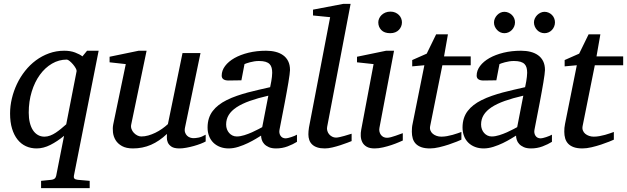

<svg xmlns="http://www.w3.org/2000/svg" viewBox="-20 -757 3249 995"><path d="M377 -388.2Q377.9 -393.6 372.3 -403.6Q366.7 -413.6 358.2 -423.6Q349.6 -433.6 340.6 -440.9Q331.5 -448.2 326.2 -448.2Q285.2 -448.2 249.3 -427.2Q213.4 -406.2 186.5 -369.1Q159.7 -332 144.3 -281.7Q128.9 -231.4 128.9 -172.9Q128.9 -144.5 134.5 -121.6Q140.1 -98.6 150.6 -82.5Q161.1 -66.4 176.3 -57.6Q191.4 -48.8 210 -48.8Q225.1 -48.8 240 -54.4Q254.9 -60.1 268.8 -69.3Q282.7 -78.6 296.4 -89.8Q310.1 -101.1 323.2 -112.8ZM362.8 154.8Q361.3 163.1 365.5 168.2Q369.6 173.3 382.8 174.8L444.8 180.2V217.8H192.9V180.2L246.1 174.8Q255.9 173.8 262.2 169.2Q268.6 164.6 271 154.8L312 -53.2Q277.3 -24.4 241.2 -6.1Q205.1 12.2 169.9 12.2Q139.6 12.2 114.5 0.7Q89.4 -10.7 71 -33.7Q52.7 -56.6 42.5 -90.3Q32.2 -124 32.2 -168.9Q32.2 -207.5 41.5 -246.6Q50.8 -285.6 67.9 -321.8Q85 -357.9 109.9 -389.4Q134.8 -420.9 166 -444.1Q197.3 -467.3 234.4 -480.7Q271.5 -494.1 313 -494.1Q344.7 -494.1 369.1 -484.9Q393.6 -475.6 407.2 -464.8L431.2 -494.1H491.2Z M1045.9 -23.9Q1036.6 -18.6 1020.3 -12.2Q1003.9 -5.9 984.9 -0.5Q965.8 4.9 946 8.5Q926.3 12.2 910.2 12.2Q881.8 12.2 868.2 2.7Q854.5 -6.8 849.4 -19.3Q844.2 -31.7 844.7 -44.4Q845.2 -57.1 845.2 -63Q805.7 -25.4 762.5 -6.6Q719.2 12.2 668.9 12.2Q634.3 12.2 612.3 0Q590.3 -12.2 579.1 -30.8Q567.9 -49.3 565.4 -71.3Q563 -93.3 566.9 -112.8L631.8 -424.8L547.9 -434.1V-462.9L698.7 -494.1H739.7L660.2 -112.8Q657.2 -100.1 661.4 -88.6Q665.5 -77.1 673.6 -68.6Q681.6 -60.1 691.9 -54.9Q702.1 -49.8 711.9 -49.8Q730 -49.8 748.3 -54.9Q766.6 -60.1 784.7 -68.8Q802.7 -77.6 819.3 -89.1Q835.9 -100.6 850.1 -113.8L925.8 -481.9H1019L939 -97.2Q935.5 -81.5 939 -71Q942.4 -60.5 949.5 -53.7Q956.5 -46.9 965.6 -43.9Q974.6 -41 982.9 -41Q992.7 -41 1008.8 -43.9Q1024.9 -46.9 1045.9 -59.1Z M1370.6 -261.2Q1315.4 -248.5 1274.4 -233.9Q1233.4 -219.2 1206.1 -201.2Q1178.7 -183.1 1165.3 -161.1Q1151.9 -139.2 1151.9 -111.8Q1151.9 -98.6 1156 -87.4Q1160.2 -76.2 1167.5 -67.9Q1174.8 -59.6 1184.8 -54.7Q1194.8 -49.8 1207 -49.8Q1225.1 -49.8 1246.1 -56.4Q1267.1 -63 1286.1 -71.5Q1305.2 -80.1 1319.8 -87.9Q1334.5 -95.7 1338.9 -98.1ZM1519 -22Q1499 -9.3 1470.7 1.5Q1442.4 12.2 1410.6 12.2Q1388.2 12.2 1373.3 5.6Q1358.4 -1 1349.4 -10.7Q1340.3 -20.5 1336.7 -32.2Q1333 -43.9 1333 -54.2Q1324.2 -48.8 1306.2 -37.8Q1288.1 -26.9 1264.9 -15.6Q1241.7 -4.4 1215.6 3.9Q1189.5 12.2 1165 12.2Q1140.6 12.2 1120.4 4.4Q1100.1 -3.4 1085.7 -17.6Q1071.3 -31.7 1063.5 -51.8Q1055.7 -71.8 1055.7 -96.2Q1055.7 -122.1 1062.5 -143.3Q1069.3 -164.6 1082.3 -181.6Q1095.2 -198.7 1113.3 -212.6Q1131.3 -226.6 1153.8 -237.8Q1180.2 -251 1208 -260.5Q1235.8 -270 1264.4 -277.8Q1293 -285.6 1322 -292Q1351.1 -298.3 1379.9 -305.2Q1380.4 -308.6 1382.3 -317.1Q1384.3 -325.7 1386 -336.4Q1387.7 -347.2 1389.2 -358.6Q1390.6 -370.1 1390.6 -379.9Q1390.6 -394 1387.7 -405.5Q1384.8 -417 1377.2 -424.8Q1369.6 -432.6 1356.2 -436.8Q1342.8 -440.9 1321.8 -440.9Q1309.6 -440.9 1297.6 -439Q1285.6 -437 1275.4 -434.3Q1265.1 -431.6 1257.8 -429Q1250.5 -426.3 1247.1 -424.8L1231 -340.8L1164.1 -339.8Q1147 -339.8 1137.9 -346.2Q1128.9 -352.5 1128.9 -365.2Q1128.9 -391.6 1146.5 -415Q1164.1 -438.5 1195.1 -456.1Q1226.1 -473.6 1268.1 -483.9Q1310.1 -494.1 1358.9 -494.1Q1385.3 -494.1 1407.7 -488.5Q1430.2 -482.9 1447 -470.9Q1463.9 -459 1473.4 -439.9Q1482.9 -420.9 1482.9 -394Q1482.9 -386.2 1480.5 -368.9Q1478 -351.6 1474.4 -328.6Q1470.7 -305.7 1465.6 -278.6Q1460.4 -251.5 1455.6 -224.6Q1443.4 -161.6 1428.7 -85.9Q1424.8 -67.4 1433.6 -53.7Q1442.4 -40 1460.9 -40Q1464.4 -40 1472.2 -41.7Q1480 -43.5 1488.8 -46.4Q1497.6 -49.3 1505.9 -52.7Q1514.2 -56.2 1519 -59.1Z M1802.2 -25.9Q1796.4 -23.4 1780.3 -17.3Q1764.2 -11.2 1744.1 -4.6Q1724.1 2 1702.4 7.1Q1680.7 12.2 1663.1 12.2Q1640.1 12.2 1624 6.8Q1607.9 1.5 1597.7 -8.3Q1587.4 -18.1 1582.8 -31.5Q1578.1 -44.9 1578.1 -61Q1578.1 -76.2 1581.1 -96.2L1690.9 -668L1602.1 -676.8V-707L1758.3 -736.8H1796.9L1675.3 -99.1Q1673.3 -88.9 1676.3 -78.9Q1679.2 -68.8 1685.5 -61.3Q1691.9 -53.7 1701.2 -48.8Q1710.4 -43.9 1721.2 -43.9Q1728.5 -43.9 1740.5 -46.6Q1752.4 -49.3 1764.6 -52.7Q1776.9 -56.2 1787.4 -59.6Q1797.9 -63 1802.2 -64Z M2067.4 -28.8Q2061.5 -26.4 2045.9 -19.5Q2030.3 -12.7 2009.3 -5.6Q1988.3 1.5 1965.1 6.8Q1941.9 12.2 1921.4 12.2Q1895.5 12.2 1880.4 3.4Q1865.2 -5.4 1857.9 -19.5Q1850.6 -33.7 1849.6 -51.3Q1848.6 -68.8 1852.1 -85.9L1916 -424.8L1830.1 -434.1V-462.9L1981 -494.1H2022L1946.3 -94.2Q1944.3 -84 1946.5 -74.7Q1948.7 -65.4 1953.9 -58.3Q1959 -51.3 1967 -47.1Q1975.1 -43 1985.4 -43Q1994.1 -43 2006.1 -46.1Q2018.1 -49.3 2030 -53.5Q2042 -57.6 2052.2 -61.5Q2062.5 -65.4 2067.4 -66.9ZM2063 -641.1Q2063 -629.9 2058.8 -619.9Q2054.7 -609.9 2047.1 -602.1Q2039.6 -594.2 2028.3 -589.6Q2017.1 -585 2002.4 -585Q1971.7 -585 1956.1 -601.3Q1940.4 -617.7 1940.4 -641.1Q1940.4 -650.9 1944.6 -660.6Q1948.7 -670.4 1956.8 -678.5Q1964.8 -686.5 1976.6 -691.7Q1988.3 -696.8 2003.4 -696.8Q2017.6 -696.8 2028.6 -691.9Q2039.6 -687 2047.4 -679.2Q2055.2 -671.4 2059.1 -661.4Q2063 -651.4 2063 -641.1Z M2272.5 -418.9 2209.5 -105Q2206.5 -91.8 2210.4 -81.3Q2214.4 -70.8 2222.9 -63.7Q2231.4 -56.6 2242.9 -52.7Q2254.4 -48.8 2267.1 -48.8Q2281.2 -48.8 2296.4 -51.5Q2311.5 -54.2 2325.4 -58.1Q2339.4 -62 2351.3 -66.2Q2363.3 -70.3 2371.1 -73.2V-33.2Q2364.7 -30.3 2346.7 -22.9Q2328.6 -15.6 2305.2 -7.8Q2281.7 0 2255.9 6.1Q2230 12.2 2208.5 12.2Q2181.2 12.2 2163.1 5.6Q2145 -1 2134.3 -12.5Q2123.5 -23.9 2118.9 -39.8Q2114.3 -55.7 2114.3 -74.2Q2114.3 -84 2115 -94.2Q2115.7 -104.5 2118.2 -115.2L2179.2 -418.9L2116.2 -413.1V-445.8L2191.4 -479L2240.2 -579.1H2301.3L2281.2 -464.8H2419.4V-418.9Z M2691.9 -261.2Q2636.7 -248.5 2595.7 -233.9Q2554.7 -219.2 2527.3 -201.2Q2500 -183.1 2486.6 -161.1Q2473.1 -139.2 2473.1 -111.8Q2473.1 -98.6 2477.3 -87.4Q2481.4 -76.2 2488.8 -67.9Q2496.1 -59.6 2506.1 -54.7Q2516.1 -49.8 2528.3 -49.8Q2546.4 -49.8 2567.4 -56.4Q2588.4 -63 2607.4 -71.5Q2626.5 -80.1 2641.1 -87.9Q2655.8 -95.7 2660.2 -98.1ZM2840.3 -22Q2820.3 -9.3 2792 1.5Q2763.7 12.2 2731.9 12.2Q2709.5 12.2 2694.6 5.6Q2679.7 -1 2670.7 -10.7Q2661.6 -20.5 2658 -32.2Q2654.3 -43.9 2654.3 -54.2Q2645.5 -48.8 2627.4 -37.8Q2609.4 -26.9 2586.2 -15.6Q2563 -4.4 2536.9 3.9Q2510.7 12.2 2486.3 12.2Q2461.9 12.2 2441.7 4.4Q2421.4 -3.4 2407 -17.6Q2392.6 -31.7 2384.8 -51.8Q2377 -71.8 2377 -96.2Q2377 -122.1 2383.8 -143.3Q2390.6 -164.6 2403.6 -181.6Q2416.5 -198.7 2434.6 -212.6Q2452.6 -226.6 2475.1 -237.8Q2501.5 -251 2529.3 -260.5Q2557.1 -270 2585.7 -277.8Q2614.3 -285.6 2643.3 -292Q2672.4 -298.3 2701.2 -305.2Q2701.7 -308.6 2703.6 -317.1Q2705.6 -325.7 2707.3 -336.4Q2709 -347.2 2710.4 -358.6Q2711.9 -370.1 2711.9 -379.9Q2711.9 -394 2709 -405.5Q2706.1 -417 2698.5 -424.8Q2690.9 -432.6 2677.5 -436.8Q2664.1 -440.9 2643.1 -440.9Q2630.9 -440.9 2618.9 -439Q2606.9 -437 2596.7 -434.3Q2586.4 -431.6 2579.1 -429Q2571.8 -426.3 2568.4 -424.8L2552.2 -340.8L2485.4 -339.8Q2468.3 -339.8 2459.2 -346.2Q2450.2 -352.5 2450.2 -365.2Q2450.2 -391.6 2467.8 -415Q2485.4 -438.5 2516.4 -456.1Q2547.4 -473.6 2589.4 -483.9Q2631.3 -494.1 2680.2 -494.1Q2706.5 -494.1 2729 -488.5Q2751.5 -482.9 2768.3 -470.9Q2785.2 -459 2794.7 -439.9Q2804.2 -420.9 2804.2 -394Q2804.2 -386.2 2801.8 -368.9Q2799.3 -351.6 2795.7 -328.6Q2792 -305.7 2786.9 -278.6Q2781.7 -251.5 2776.9 -224.6Q2764.6 -161.6 2750 -85.9Q2746.1 -67.4 2754.9 -53.7Q2763.7 -40 2782.2 -40Q2785.6 -40 2793.5 -41.7Q2801.3 -43.5 2810.1 -46.4Q2818.8 -49.3 2827.1 -52.7Q2835.4 -56.2 2840.3 -59.1ZM2648.9 -641.1Q2648.9 -629.9 2644.5 -619.6Q2640.1 -609.4 2632.6 -601.6Q2625 -593.8 2615 -589.4Q2605 -585 2593.8 -585Q2583 -585 2573.2 -589.4Q2563.5 -593.8 2556.2 -601.6Q2548.8 -609.4 2544.4 -619.1Q2540 -628.9 2540 -640.1Q2540 -650.9 2544.4 -660.9Q2548.8 -670.9 2556.2 -678.7Q2563.5 -686.5 2573.2 -691.2Q2583 -695.8 2593.8 -695.8Q2605 -695.8 2615 -691.4Q2625 -687 2632.6 -679.7Q2640.1 -672.4 2644.5 -662.4Q2648.9 -652.3 2648.9 -641.1ZM2856 -641.1Q2856 -629.9 2851.8 -619.6Q2847.7 -609.4 2840.3 -601.6Q2833 -593.8 2823 -589.4Q2813 -585 2801.8 -585Q2790.5 -585 2780.5 -589.4Q2770.5 -593.8 2763.2 -601.6Q2755.9 -609.4 2751.5 -619.6Q2747.1 -629.9 2747.1 -641.1Q2747.1 -651.4 2751.7 -661.4Q2756.3 -671.4 2763.9 -679Q2771.5 -686.5 2781.5 -691.2Q2791.5 -695.8 2801.8 -695.8Q2813 -695.8 2823 -691.4Q2833 -687 2840.3 -679.7Q2847.7 -672.4 2851.8 -662.4Q2856 -652.3 2856 -641.1Z M3062.5 -418.9 2999.5 -105Q2996.6 -91.8 3000.5 -81.3Q3004.4 -70.8 3012.9 -63.7Q3021.5 -56.6 3033 -52.7Q3044.4 -48.8 3057.1 -48.8Q3071.3 -48.8 3086.4 -51.5Q3101.6 -54.2 3115.5 -58.1Q3129.4 -62 3141.4 -66.2Q3153.3 -70.3 3161.1 -73.2V-33.2Q3154.8 -30.3 3136.7 -22.9Q3118.7 -15.6 3095.2 -7.8Q3071.8 0 3045.9 6.1Q3020 12.2 2998.5 12.2Q2971.2 12.2 2953.1 5.6Q2935.1 -1 2924.3 -12.5Q2913.6 -23.9 2908.9 -39.8Q2904.3 -55.7 2904.3 -74.2Q2904.3 -84 2905 -94.2Q2905.8 -104.5 2908.2 -115.2L2969.2 -418.9L2906.2 -413.1V-445.8L2981.4 -479L3030.3 -579.1H3091.3L3071.3 -464.8H3209.5V-418.9Z"/></svg>

Font: Charis SIL Phon
Style: Italic
Weight: 400
Italic angle: -11°
Foundry: SIL International
Version: Version 5.000